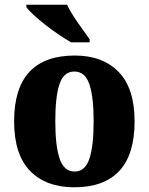

<svg xmlns="http://www.w3.org/2000/svg" viewBox="-20 -786 633 816"><path d="M295 10Q176 10 108 -59.5Q40 -129 40 -270Q40 -411 105 -480.5Q170 -550 298 -550Q416 -550 484 -480.5Q552 -411 552 -270Q552 -129 487 -59.5Q422 10 295 10ZM297 -57Q342 -57 360 -111.5Q378 -166 378 -270Q378 -376 359.5 -429Q341 -482 296 -482Q251 -482 233 -429Q215 -376 215 -270Q215 -166 233.5 -111.5Q252 -57 297 -57ZM282 -606Q258 -620 229 -639.5Q200 -659 172 -681Q144 -703 122.5 -723Q101 -743 92 -756V-766H265Q275 -744 292.5 -717Q310 -690 329 -664Q348 -638 361 -619V-606Z"/></svg>

Font: Noto Serif Armenian SemiCondensed ExtraBold
Style: Regular
Weight: 800
Width: 4
Designer: Monotype Design Team
Foundry: Monotype Imaging Inc.
Version: Version 2.008; ttfautohint (v1.8.4.7-5d5b)